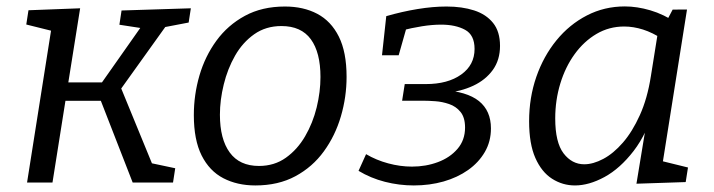

<svg xmlns="http://www.w3.org/2000/svg" viewBox="-20 -557 2178 586"><path d="M62.6 0 141.9 -502.3 169 -455.1 60.2 -482.2 66.9 -525.7 224.6 -531.7 186.2 -290.8 175.2 -305.5H307.5L284.1 -295.4L414.6 -480.9L420 -469.9L344.4 -481.5L351 -525L562.5 -531.7L555.8 -488.2L466.9 -471.2L492.3 -485.6L342 -275.7L344.6 -300.1L447.6 -49.1L434.5 -60.5L514.8 -43.5L508.1 0H384.9L283.4 -260.6L296.1 -249.3H165.5L181.9 -262.9L140.2 0Z M849.7 -537.1Q906.1 -537.1 948.2 -514.9Q990.4 -492.7 1014.1 -445.4Q1037.8 -398 1037.8 -322.4Q1037.8 -261 1020.4 -201.8Q1003.1 -142.7 968.4 -95Q933.8 -47.3 881.6 -19.2Q829.4 9 759.3 9Q704.3 9 661.8 -13Q619.3 -35 595.4 -82.5Q571.6 -130 571.6 -205.7Q571.6 -267.7 588.7 -326.5Q605.9 -385.4 640.6 -432.9Q675.3 -480.4 727.5 -508.7Q779.7 -537.1 849.7 -537.1ZM839 -477.5Q791.4 -477.5 755.9 -452.5Q720.5 -427.5 697.5 -387.2Q674.5 -346.9 662.9 -299.2Q651.2 -251.6 651.2 -207Q651.2 -132.4 681.2 -91.5Q711.1 -50.5 770.4 -50.5Q817.3 -50.5 852.4 -75.5Q887.6 -100.5 911.2 -141Q934.8 -181.5 946.5 -229.1Q958.1 -276.8 958.1 -322Q958.1 -396.9 928.7 -437.2Q899.2 -477.5 839 -477.5Z M1243 9Q1198.3 9 1154.8 -2.1Q1111.3 -13.3 1074.3 -35.6L1097.3 -86.5Q1128.3 -68.2 1164.8 -58.4Q1201.3 -48.5 1237.3 -48.5Q1279.9 -48.5 1316.5 -62.2Q1353.2 -75.8 1376.3 -102.6Q1399.4 -129.4 1399.4 -167.7Q1399.4 -198.3 1385.6 -215.3Q1371.8 -232.3 1350.8 -239.4Q1329.9 -246.6 1308.4 -248.1Q1287 -249.6 1272.3 -249.6H1207.3L1215.3 -300.4H1279.7Q1346.9 -300.4 1387.7 -329.6Q1428.4 -358.7 1428.4 -407.6Q1428.4 -450.2 1399.5 -466Q1370.5 -481.8 1326.3 -481.8Q1299 -481.8 1267.7 -476.8Q1236.4 -471.8 1204.1 -463.5L1223.8 -483.6L1196.8 -388.3H1145.9L1158.9 -507.7Q1207.3 -521.7 1254.5 -529.4Q1301.6 -537.1 1342.7 -537.1Q1390.4 -537.1 1427.1 -525.2Q1463.7 -513.4 1484.9 -487Q1506.1 -460.7 1506.1 -417Q1506.1 -374 1484.1 -343.5Q1462.1 -313 1424.3 -295.3Q1386.4 -277.7 1338.1 -272.7L1327.7 -282.7Q1405.1 -278 1441.8 -248.5Q1478.4 -219 1478.4 -165Q1478.4 -125.3 1459.8 -93.2Q1441.1 -61 1408.7 -38.1Q1376.4 -15.3 1333.9 -3.1Q1291.3 9 1243 9Z M1734.9 9Q1696.9 9 1664.9 -11.5Q1632.9 -32 1613.9 -75Q1594.9 -118 1594.9 -187Q1594.9 -259 1616.9 -322.4Q1638.9 -385.7 1678.4 -434Q1717.9 -482.4 1771.3 -509.9Q1824.6 -537.4 1887 -537.4Q1924.3 -537.4 1964.9 -525.5Q2005.4 -513.7 2047.7 -485.7L2013.3 -490.4L2033 -527.7L2076.8 -528L1996.8 -23.7L1969.7 -72.9L2079.8 -45.8L2072.8 -1.3L1922.5 3.7L1955.2 -194.9L1978.3 -231.7Q1955.3 -150.1 1914 -96.4Q1872.6 -42.7 1825.1 -16.8Q1777.6 9 1734.9 9ZM1763.1 -55.6Q1790.4 -55.6 1821.4 -72.1Q1852.3 -88.5 1881.1 -121.7Q1909.9 -154.8 1932.8 -205.4Q1955.8 -256 1966.5 -324.3L1989.1 -465.6L2002.8 -437.2Q1971.9 -457.5 1942.6 -466.8Q1913.3 -476.1 1885 -476.1Q1839 -476.1 1800.6 -453.5Q1762.1 -430.8 1733.8 -391.7Q1705.5 -352.6 1690.1 -302Q1674.6 -251.3 1674.6 -195.4Q1674.6 -122.5 1700 -89Q1725.5 -55.6 1763.1 -55.6Z"/></svg>

Font: Bitter Thin
Style: Italic
Weight: 100
Italic angle: -9°
Designer: Sol Matas, and Bitter project Authors
Foundry: Sol Matas
Version: Version 2.002